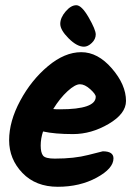

<svg xmlns="http://www.w3.org/2000/svg" viewBox="-20 -728 503 736"><path d="M145 -224Q136 -197 136 -170Q136 -143 145 -131.5Q154 -120 190 -120Q265 -120 318.5 -134Q372 -148 374 -148Q415 -148 415 -121Q415 -82 350.5 -47Q286 -12 201.5 -12Q117 -12 66 -65Q15 -118 15 -190.5Q15 -263 57.5 -342Q100 -421 164 -474.5Q228 -528 291.5 -528Q355 -528 409 -465.5Q463 -403 463 -341Q463 -292 396.5 -253Q330 -214 260 -214Q190 -214 145 -224ZM184 -310Q193 -309 210 -309Q347 -309 347 -357Q347 -367 326 -386Q305 -405 286.5 -405Q268 -405 239 -378.5Q210 -352 184 -310ZM302 -549Q275 -549 243 -581Q211 -613 211 -636.5Q211 -660 231.5 -684Q252 -708 272.5 -708Q293 -708 320 -661Q347 -614 347 -596Q347 -578 332 -563.5Q317 -549 302 -549Z"/></svg>

Font: Kalam
Style: Bold
Weight: 700
Version: Version 2.001;PS 1.0;hotconv 1.0.79;makeotf.lib2.5.61930; tt